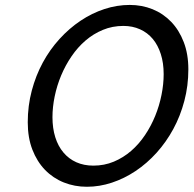

<svg xmlns="http://www.w3.org/2000/svg" viewBox="-20 -730 769 763"><path d="M728.5 -454.6Q728.5 -389.2 712.6 -329.1Q696.8 -269 668.7 -217.3Q640.6 -165.5 602.3 -123Q564 -80.6 519 -50.5Q474.1 -20.5 424.8 -4.2Q375.5 12.2 325.2 12.2Q276.4 12.2 233.6 -4.9Q190.9 -22 158.9 -54.9Q127 -87.9 108.6 -135.5Q90.3 -183.1 90.3 -244.1Q90.3 -309.6 106.2 -369.6Q122.1 -429.7 150.1 -481.4Q178.2 -533.2 216.8 -575.4Q255.4 -617.7 300.3 -647.7Q345.2 -677.7 395 -694.1Q444.8 -710.4 495.6 -710.4Q543.9 -710.4 586.2 -693.4Q628.4 -676.3 660.2 -643.3Q691.9 -610.4 710.2 -562.7Q728.5 -515.1 728.5 -454.6ZM351.1 -71.8Q394.5 -71.8 432.4 -87.6Q470.2 -103.5 501.2 -130.4Q532.2 -157.2 556.4 -193.4Q580.6 -229.5 596.9 -269.8Q613.3 -310.1 621.8 -352.8Q630.4 -395.5 630.4 -435.5Q630.4 -479.5 619.1 -514.9Q607.9 -550.3 587.2 -575.2Q566.4 -600.1 536.6 -613.5Q506.8 -627 470.2 -627Q426.8 -627 388.9 -611.3Q351.1 -595.7 319.8 -568.8Q288.6 -542 264.2 -506.1Q239.7 -470.2 222.9 -429.9Q206.1 -389.6 197.3 -346.9Q188.5 -304.2 188.5 -264.2Q188.5 -220.2 199.7 -184.6Q210.9 -148.9 232.2 -123.8Q253.4 -98.6 283.4 -85.2Q313.5 -71.8 351.1 -71.8Z"/></svg>

Font: Andika New Basic
Style: Italic
Weight: 400
Italic angle: -14°
Designer: Victor Gaultney, Annie Olsen, Julie Remington, Don Collingsworth, Eric Hays
Foundry: SIL International
Version: Version 5.500